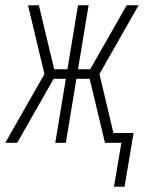

<svg xmlns="http://www.w3.org/2000/svg" viewBox="-35 -540 555 726"><path d="M396 166 424 0H362L304 -242H254L214 0H174L214 -242H168L30 0H-15L133 -260L71 -520H112L170 -278H220L260 -520H300L260 -278H306L444 -520H489L341 -260L394 -37H470L436 166Z"/></svg>

Font: Iosevka SS18 Extralight
Style: Italic
Weight: 200
Italic angle: -9°
Monospace: yes
Designer: Belleve Invis
Foundry: Belleve Invis
Version: Version 25.1.1; ttfautohint (v1.8.4)